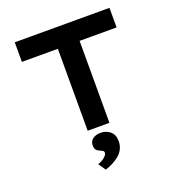

<svg xmlns="http://www.w3.org/2000/svg" viewBox="-168 -833 1140 1244"><g transform="rotate(-20 401.5 -211.5)"><path d="M323 0V-565H75V-700H728V-565H473V0ZM347 277 313 227Q327 223 342 214.5Q357 206 368 194Q379 182 379 171Q379 162 373 158Q367 154 356 149Q339 143 330 132.5Q321 122 321 101Q321 72 342.5 56.5Q364 41 396 41Q433 41 461 63.5Q489 86 489 132Q489 160 477.5 184Q466 208 445 225.5Q424 243 399 256Q374 269 347 277Z"/></g></svg>

Font: Lexend Mega SemiBold
Style: Regular
Weight: 600
Designer: Bonnie Shaver-Troup, Thomas Jockin
Foundry: Lexend
Version: Version 1.007